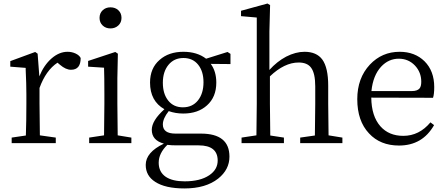

<svg xmlns="http://www.w3.org/2000/svg" viewBox="-20 -808 2523 1084"><path d="M45.9 0V-31.2L126 -43Q128.9 -125 128.9 -222.7V-276.4Q128.9 -334 125 -414.1Q125 -420.9 125 -424.8L38.1 -431.6V-462.9L178.7 -514.6L192.4 -504.9L202.1 -377Q228.5 -441.4 271.5 -478.5Q314.5 -515.6 361.3 -515.6Q385.7 -515.6 406.7 -505.9Q427.7 -496.1 435.5 -480.5Q435.5 -414.1 380.9 -414.1Q351.6 -414.1 318.4 -442.4L304.7 -454.1Q239.3 -411.1 203.1 -311.5V-222.7Q203.1 -153.3 205.1 -43.9L294.9 -31.2V0Z M483.4 0V-31.2L567.4 -43.9Q569.3 -151.4 569.3 -222.7V-277.3Q569.3 -377 567.4 -425.8L477.5 -431.6V-463.9L630.9 -514.6L645.5 -504.9L642.6 -366.2V-222.7Q642.6 -151.4 644.5 -43.9L721.7 -31.2V0ZM603.5 -766.6Q630.9 -766.6 648.4 -750Q666 -733.4 666 -707Q666 -680.7 647.9 -664.1Q629.9 -647.5 603.5 -647.5Q577.1 -647.5 559.6 -664.1Q542 -680.7 542 -707Q542 -733.4 559.6 -750Q577.1 -766.6 603.5 -766.6Z M1021.5 255.9Q913.1 255.9 856.4 218.8Q802.7 184.6 802.7 123Q802.7 51.8 905.3 2.9Q836.9 -15.6 836.9 -75.2Q836.9 -127 908.2 -191.4Q827.1 -237.3 827.1 -341.8Q827.1 -422.9 880.9 -469.7Q932.6 -515.6 1015.6 -515.6Q1092.8 -515.6 1143.6 -476.6L1264.6 -514.6L1281.2 -503.9V-446.3L1169.9 -447.3Q1201.2 -405.3 1201.2 -341.8Q1201.2 -259.8 1148.4 -212.9Q1097.7 -167 1014.6 -167Q970.7 -167 932.6 -180.7Q899.4 -138.7 899.4 -105.5Q899.4 -53.7 970.7 -53.7H1114.3Q1275.4 -53.7 1275.4 76.2Q1275.4 149.4 1211.9 200.2Q1141.6 255.9 1021.5 255.9ZM1022.5 215.8Q1110.4 215.8 1161.1 181.6Q1209 149.4 1209 98.6Q1209 12.7 1101.6 12.7H976.6Q948.2 12.7 924.8 9.8Q876 57.6 876 110.4Q876 163.1 916 190.4Q954.1 215.8 1022.5 215.8ZM1012.7 -202.1Q1066.4 -202.1 1097.7 -241.2Q1128.9 -280.3 1128.9 -343.8Q1128.9 -405.3 1098.6 -442.9Q1068.4 -480.5 1015.6 -480.5Q962.9 -480.5 931.2 -441.9Q899.4 -403.3 899.4 -340.8Q899.4 -278.3 929.7 -240.2Q960 -202.1 1012.7 -202.1Z M1343.8 0V-31.2L1427.7 -43.9Q1429.7 -151.4 1429.7 -222.7V-709L1340.8 -716.8V-747.1L1490.2 -788.1L1504.9 -779.3L1501 -628.9V-413.1Q1543.9 -460.9 1595.7 -488.3Q1649.4 -515.6 1699.2 -515.6Q1767.6 -515.6 1799.8 -471.7Q1833 -425.8 1833 -324.2V-222.7Q1833 -151.4 1835 -43.9L1913.1 -31.2V0H1674.8V-31.2L1757.8 -43Q1759.8 -152.3 1759.8 -222.7V-320.3Q1759.8 -394.5 1736.3 -425.8Q1714.8 -455.1 1666 -455.1Q1585.9 -455.1 1503.9 -377V-222.7Q1503.9 -152.3 1505.9 -43L1583 -31.2V0Z M2232.4 13.7Q2127 13.7 2063.5 -54.7Q1997.1 -125 1997.1 -248Q1997.1 -367.2 2068.4 -443.4Q2136.7 -515.6 2236.3 -515.6Q2322.3 -515.6 2377 -461.9Q2431.6 -407.2 2431.6 -316.4Q2431.6 -276.4 2424.8 -255.9L2076.2 -256.8Q2077.1 -152.3 2127.9 -94.7Q2175.8 -41 2256.8 -41Q2346.7 -41 2410.2 -117.2L2430.7 -101.6Q2365.2 13.7 2232.4 13.7ZM2077.1 -293.9H2305.7Q2335.9 -293.9 2348.6 -308.6Q2358.4 -320.3 2358.4 -346.7Q2358.4 -399.4 2323.2 -437.5Q2286.1 -476.6 2231.4 -476.6Q2173.8 -476.6 2131.8 -431.6Q2085.9 -381.8 2077.1 -293.9Z"/></svg>

Font: Bpmf Zihi Only R
Style: R
Weight: 400
Foundry: But Ko
Version: Version 1.320